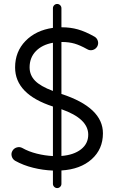

<svg xmlns="http://www.w3.org/2000/svg" viewBox="-20 -832 588 969"><path d="M470.7 -597.2Q462.9 -584 448.2 -579.8Q433.6 -575.7 420.4 -583.5Q383.8 -604 355.5 -612.1Q327.1 -620.1 292.5 -620.1H290V-357.9Q499.5 -289.6 499.5 -159.2Q499.5 -79.1 442.6 -28.3Q385.7 22.5 290 28.3V95.7Q290 104.5 283.7 110.8Q277.3 117.2 268.6 117.2Q259.8 117.2 253.4 110.8Q247.1 104.5 247.1 95.7V28.8Q196.8 26.9 147.2 14.6Q97.7 2.4 56.6 -20.5Q43.5 -28.3 39.3 -43Q35.2 -57.6 42.5 -70.3Q49.8 -83.5 64.7 -87.9Q79.6 -92.3 92.8 -85Q124.5 -66.9 165.8 -56.6Q207 -46.4 247.1 -44.4V-294.4Q56.2 -356.4 56.2 -491.7Q56.2 -571.3 108.6 -625.2Q161.1 -679.2 247.1 -691.4V-790.5Q247.1 -799.3 253.4 -805.7Q259.8 -812 268.6 -812Q277.3 -812 283.7 -805.7Q290 -799.3 290 -790.5V-694.3Q291 -694.3 292 -694.3Q335.4 -694.3 373.3 -683.6Q411.1 -672.9 457 -647Q469.7 -639.6 473.9 -625Q478 -610.4 470.7 -597.2ZM129.4 -492.2Q129.4 -453.1 156.7 -424.8Q184.1 -396.5 247.1 -373V-616.2Q192.4 -606.4 160.9 -573.7Q129.4 -541 129.4 -492.2ZM425.3 -152.3Q425.3 -233.4 290 -280.8V-44.9Q352.5 -49.8 388.9 -78.4Q425.3 -106.9 425.3 -152.3Z"/></svg>

Font: Mikhak-DS2-FD Regular
Style: Regular
Weight: 400
Designer: Amin Abedi
Version: Version 3.4